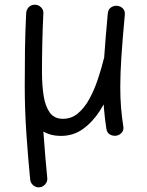

<svg xmlns="http://www.w3.org/2000/svg" viewBox="-20 -545 629 821"><path d="M158.9 -178.1Q158.9 -193.5 148.3 -204.1Q137.7 -214.6 122.3 -214.6Q107.3 -214.6 96.5 -204.1Q85.8 -193.5 85.8 -178.1Q85.8 -75.4 93 29.7Q100.3 134.8 109.1 223.1Q110.8 238 122.6 247.7Q134.3 257.4 149.3 255.9Q164.2 254.1 174 242.3Q183.8 230.6 182.1 215.6Q173.3 128.1 166.1 24.7Q158.9 -78.8 158.9 -178.1ZM513.7 -481.2Q515.4 -499.1 505.2 -508.9Q495 -518.7 481.8 -520.1Q467.8 -521.7 455.3 -513.7Q442.8 -505.7 441 -488.3Q431.3 -383.8 426.1 -308.1Q421 -232.4 421 -172.7Q421 -122.8 424.6 -80Q428.2 -37.1 434.9 6Q437.7 24.2 451.8 31Q465.9 37.9 480.3 34.7Q492.7 31.5 501.4 21.3Q510.1 11.2 507.1 -5.6Q500.8 -46 497.6 -85.6Q494.3 -125.3 494.3 -172.7Q494.3 -229.6 499.1 -303.1Q503.9 -376.7 513.7 -481.2ZM492.5 -276.4Q496.2 -291.5 490.1 -304.7Q483.9 -317.8 470 -321.5Q454.3 -326 441.2 -318.6Q428 -311.2 425 -297.6Q413.9 -252.5 398.5 -206.5Q383.2 -160.6 362.2 -122.1Q341.2 -83.7 313.4 -60.3Q285.5 -36.9 249.1 -36.9Q212.6 -36.9 193.2 -63.2Q173.9 -89.5 166.7 -134.9Q159.5 -180.4 159.5 -237.2Q159.5 -297.7 160.8 -358.5Q162.1 -419.2 165.5 -488.7Q166.2 -503.2 155.3 -514Q144.4 -524.8 129.3 -524.8Q112.2 -524.8 102.4 -513.9Q92.7 -503 91.9 -489.1Q87.8 -407.5 86.8 -330.9Q85.8 -254.3 85.8 -178.1Q85.8 -120.9 101 -72.1Q116.3 -23.2 150.6 6.5Q184.9 36.1 241 36.1Q293.9 36.1 335.1 6.3Q376.2 -23.4 406.7 -70.8Q437.3 -118.2 458.4 -172.8Q479.6 -227.4 492.5 -276.4Z"/></svg>

Font: Mikhak VF
Style: Regular
Weight: 100
Designer: Amin Abedi
Version: Version 3.001